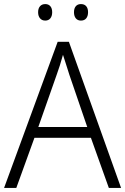

<svg xmlns="http://www.w3.org/2000/svg" viewBox="-20 -922 615 942"><path d="M514 0 426 -246H149L60 0H0L263 -717H318L574 0ZM320 -556Q317 -566 311.5 -583Q306 -600 300 -619Q294 -638 289 -653Q282 -627 273.5 -600.5Q265 -574 258 -555L168 -299H408ZM167 -862Q167 -881 176.5 -891.5Q186 -902 202 -902Q218 -902 227 -891.5Q236 -881 236 -862Q236 -843 227 -832Q218 -821 202 -821Q186 -821 176.5 -832Q167 -843 167 -862ZM343 -862Q343 -881 352 -891.5Q361 -902 377 -902Q394 -902 403 -891.5Q412 -881 412 -862Q412 -843 403 -832Q394 -821 377 -821Q361 -821 352 -832Q343 -843 343 -862Z"/></svg>

Font: Noto Sans Display Light
Style: Regular
Weight: 300
Designer: Monotype Design Team
Foundry: Monotype Imaging Inc.
Version: Version 2.003